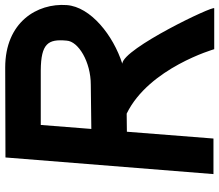

<svg xmlns="http://www.w3.org/2000/svg" viewBox="-74 -786 863 756"><g transform="rotate(-90 358.0 -408.5)"><path d="M469.5 -820 115.5 -819 50 0H190L216.8 -340.9L288.1 -341.7C468 -254 541.8 3 541.8 3H702.8C715.8 3 544.6 -355.6 484.8 -359C595.8 -394.4 708.8 -483.5 715.5 -578C723.7 -694 648.5 -820 469.5 -820ZM227.8 -480.9 243.5 -680H458.5C564.4 -679 582.2 -651 575.6 -579L575.5 -578C572.9 -532 492 -483 402 -483Z"/></g></svg>

Font: Poland Can Into
Style: Of Regular
Weight: 500
Foundry: Cannot Into Space Fonts
Version: Version 1.01